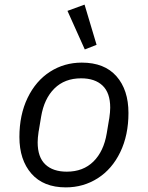

<svg xmlns="http://www.w3.org/2000/svg" viewBox="-20 -799 640 831"><path d="M64 -206Q64 -302 99.5 -375.5Q135 -449 196.5 -488.5Q258 -528 334 -528Q432 -528 484 -469Q536 -410 536 -310Q536 -214 500.5 -140.5Q465 -67 403 -27.5Q341 12 265 12Q168 12 116 -47.5Q64 -107 64 -206ZM442 -222 452 -282 453 -287Q457 -315 457 -333Q457 -397 424 -428.5Q391 -460 331 -460Q260 -460 215.5 -416Q171 -372 158 -294L148 -234L147 -229Q143 -201 143 -183Q143 -119 176 -87.5Q209 -56 269 -56Q340 -56 384.5 -100Q429 -144 442 -222ZM272 -752 346 -779 398 -605 347 -585Z"/></svg>

Font: iA Writer Mono V
Style: Regular
Weight: 400
Italic angle: -9.5°
Designer: Mike Abbink, Paul van der Laan, Pieter van Rosmalen
Foundry: Bold Monday
Version: Version 2.000